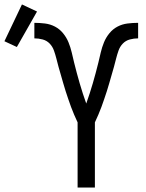

<svg xmlns="http://www.w3.org/2000/svg" viewBox="-139 -846 659 866"><path d="M211 0V-294Q203 -311 195.5 -328.5Q188 -346 181.5 -363.5Q175 -381 169 -399Q163 -417 157 -435Q151 -453 146 -471.5Q141 -490 135.5 -508Q130 -526 125 -544.5Q120 -563 115.5 -581Q111 -599 104.5 -617.5Q98 -636 85 -649.5Q72 -663 53.5 -668Q35 -673 16 -673V-743Q40 -743 64 -740Q88 -737 109 -726Q130 -715 145.5 -696Q161 -677 170 -655Q179 -633 184.5 -609.5Q190 -586 195.5 -563Q201 -540 207.5 -516.5Q214 -493 220.5 -470Q227 -447 234.5 -424.5Q242 -402 250 -379Q258 -402 265.5 -424.5Q273 -447 279.5 -470Q286 -493 292.5 -516.5Q299 -540 304.5 -563Q310 -586 315.5 -609.5Q321 -633 330 -655Q339 -677 354.5 -696Q370 -715 391 -726Q412 -737 436 -740Q460 -743 484 -743V-673Q465 -673 446.5 -668Q428 -663 415 -649.5Q402 -636 395.5 -617.5Q389 -599 384.5 -581Q380 -563 375 -544.5Q370 -526 364.5 -508Q359 -490 354 -471.5Q349 -453 343 -435Q337 -417 331 -399Q325 -381 318.5 -363.5Q312 -346 304.5 -328.5Q297 -311 289 -294V0ZM-63 -634 -119 -660 -40 -826 28 -794Z"/></svg>

Font: Iosevka Fixed
Style: Regular
Weight: 400
Monospace: yes
Designer: Belleve Invis
Foundry: Belleve Invis
Version: Version 33.2.4